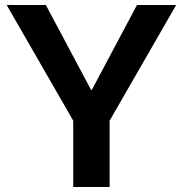

<svg xmlns="http://www.w3.org/2000/svg" viewBox="-20 -750 733 770"><path d="M273.7 0V-266L6.7 -730H163.9L345.7 -388.6H347.7L529.4 -730H686.6L419.6 -266V0Z"/></svg>

Font: M PLUS 2 Thin
Style: Regular
Weight: 100
Designer: Coji Morishita
Foundry: UNDERFOREST DESIGN
Version: Version 1.001